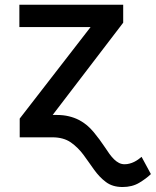

<svg xmlns="http://www.w3.org/2000/svg" viewBox="-20 -565 641 790"><path d="M486.9 -545.5V-471.6L196.7 -92H214.1Q240.8 -92 263.1 -86.6Q285.5 -81.3 304.2 -71.7Q322.8 -62.1 338.1 -49.2Q353.3 -36.2 365.8 -21Q378.2 -5.7 389.6 9.4Q400.9 24.5 410.9 39.8Q420.8 55 430.2 68Q439.6 81 449.4 90.6Q459.2 100.1 469.8 105.5Q480.5 110.8 492.5 110.8Q503.2 110.8 513.1 108.1Q523.1 105.5 531.8 101.2Q540.5 96.9 548.3 91.4Q556.1 85.9 562.5 80.3L600.9 151.3Q591.3 160.5 579.4 169.4Q567.5 178.3 552.9 187.1Q523.8 204.5 484.4 204.5Q442.8 204.5 415.8 183.9Q402 173.7 389.9 160.9Q377.8 148.1 366.8 132.8Q355.8 117.5 345.2 102.3Q334.5 87 323.2 71.7Q300.8 41.5 271 20.6Q240.8 0 195.3 0H61.1V-77.1L352.6 -453.5H59.7V-545.5Z"/></svg>

Font: Inter P Medium
Style: Regular
Weight: 500
Designer: Rasmus Andersson
Foundry: rsms
Version: Version 3.018;git-588b23468